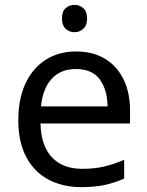

<svg xmlns="http://www.w3.org/2000/svg" viewBox="-20 -757 604 787"><path d="M292 -546Q361 -546 410.5 -516Q460 -486 486.5 -431.5Q513 -377 513 -304V-251H146Q148 -160 192.5 -112.5Q237 -65 317 -65Q368 -65 407.5 -74.5Q447 -84 489 -102V-25Q448 -7 408 1.5Q368 10 313 10Q237 10 178.5 -21Q120 -52 87.5 -113.5Q55 -175 55 -264Q55 -352 84.5 -415Q114 -478 167.5 -512Q221 -546 292 -546ZM291 -474Q228 -474 191.5 -433.5Q155 -393 148 -321H421Q420 -389 389 -431.5Q358 -474 291 -474ZM286 -737Q306 -737 321.5 -723.5Q337 -710 337 -681Q337 -653 321.5 -639Q306 -625 286 -625Q264 -625 249 -639Q234 -653 234 -681Q234 -710 249 -723.5Q264 -737 286 -737Z"/></svg>

Font: Go Noto Current
Style: Regular
Weight: 400
Designer: Monotype Design Team
Foundry: Monotype Imaging Inc.
Version: Version 2.007; ttfautohint (v1.8) -l 8 -r 50 -G 200 -x 14 -D